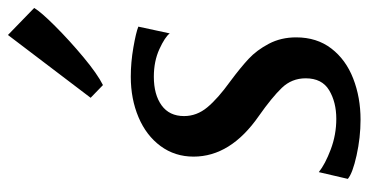

<svg xmlns="http://www.w3.org/2000/svg" viewBox="-242 -675 927 483"><g transform="rotate(-90 221.5 -433.5)"><path d="M270 -510Q225 -510 198 -490.5Q171 -471 171 -434Q171 -402 193 -375.5Q215 -349 258 -318Q293 -292 315 -271.5Q337 -251 353 -220.5Q369 -190 369 -152Q369 -100 341 -63.5Q313 -27 265.5 -8.5Q218 10 162 10Q117 10 72 0Q27 -10 13 -22L30 -95Q50 -79 87 -65Q124 -51 164 -51Q206 -51 236 -69Q266 -87 266 -128Q266 -163 242 -188Q218 -213 171 -246Q69 -317 69 -410Q69 -457 95.5 -493Q122 -529 168 -548.5Q214 -568 270 -568Q306 -568 343.5 -561.5Q381 -555 396 -549L379 -470Q370 -482 339.5 -496Q309 -510 270 -510ZM375 -877 443 -811Q433 -794 397 -758Q361 -722 319 -687Q277 -652 249 -638L217 -669Z"/></g></svg>

Font: Koeln Type Serif
Style: Italic
Weight: 400
Italic angle: -8°
Designer: Eben Sorkin
Foundry: Eben Sorkin
Version: Version 2.002